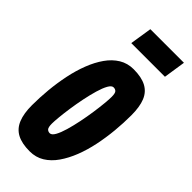

<svg xmlns="http://www.w3.org/2000/svg" viewBox="-237 -770 822 822"><g transform="rotate(45 174.0 -358.5)"><path d="M140.2 9.6Q92.8 9.6 63.6 -5.9Q34.4 -21.4 21 -54.2Q7.6 -87 7.6 -137Q7.6 -183.2 12.2 -231.7Q16.8 -280.2 26.5 -327.1Q36.2 -374 52.1 -415Q68 -456 90 -487.3Q112 -518.6 141.1 -536.3Q170.2 -554 206.6 -554Q254.6 -554 283.8 -538.5Q313 -523 326.1 -490.8Q339.2 -458.6 339.2 -407.2Q339.2 -361 334.6 -312.4Q330 -263.8 320.3 -217.1Q310.6 -170.4 294.7 -129.7Q278.8 -89 256.8 -57.4Q234.8 -25.8 205.9 -8.1Q177 9.6 140.2 9.6ZM146.2 -106Q157.6 -106 167.7 -124Q177.8 -142 186.4 -171.5Q195 -201 202 -235.2Q209 -269.4 213.9 -303Q218.8 -336.6 221.3 -363.3Q223.8 -390 223.8 -402.8Q223.8 -425.6 217.5 -432Q211.2 -438.4 201.2 -438.4Q189.8 -438.4 179.7 -420.4Q169.6 -402.4 161 -372.9Q152.4 -343.4 145.4 -309.2Q138.4 -275 133.5 -241.4Q128.6 -207.8 126.1 -181.4Q123.6 -155 123.6 -142.2Q123.6 -119.4 129.9 -112.7Q136.2 -106 146.2 -106ZM120.3 -625.8 135.9 -725.6H339.3L324.1 -625.8Z"/></g></svg>

Font: Georama ExtraCondensed Thin
Style: Italic
Weight: 100
Width: 2
Italic angle: -9°
Designer: Jean-Baptiste Levee
Foundry: Production Type
Version: Version 1.001